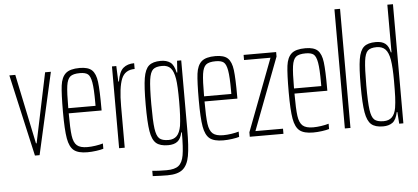

<svg xmlns="http://www.w3.org/2000/svg" viewBox="-58 -871 2595 1193"><g transform="rotate(-5 1239.5 -274.5)"><path d="M131 0 16 -510H53L144 -75H148L239 -510H275L160 0Z M568 -243H363Q363 -147 369 -103.5Q375 -60 395.5 -42Q416 -24 461 -24Q484 -24 511 -28Q538 -32 558 -38V-5Q542 0 513.5 4Q485 8 458 8Q401 8 374 -13.5Q347 -35 337.5 -89Q328 -143 328 -254Q328 -368 334.5 -419Q341 -470 367.5 -494Q394 -518 455 -518Q508 -518 531.5 -495.5Q555 -473 561.5 -421.5Q568 -370 568 -256ZM363 -275H533V-296Q533 -382 526 -421.5Q519 -461 503.5 -473.5Q488 -486 454 -486Q411 -486 393 -471Q375 -456 369 -414.5Q363 -373 363 -275Z M656 -510H683L687 -413H691Q701 -474 727 -496Q753 -518 795 -518V-482Q734 -482 712.5 -428.5Q691 -375 691 -259V0H656Z M849 191V158Q883 162 938 162Q989 162 1013 143Q1037 124 1045 78Q1053 32 1053 -63V-64H1049Q1041 -25 1020 -8.5Q999 8 961 8Q911 8 886.5 -13.5Q862 -35 853 -89.5Q844 -144 844 -255Q844 -366 853 -420.5Q862 -475 886.5 -496.5Q911 -518 961 -518Q997 -518 1020 -501.5Q1043 -485 1053 -437H1057L1062 -510H1088V-84Q1088 29 1077.5 86Q1067 143 1036 168.5Q1005 194 941 194Q902 194 849 191ZM1045 -105Q1053 -160 1053 -255Q1053 -356 1046 -398Q1038 -446 1019.5 -466Q1001 -486 967 -486Q927 -486 909.5 -470Q892 -454 885.5 -407.5Q879 -361 879 -255Q879 -149 885.5 -102.5Q892 -56 909.5 -40Q927 -24 967 -24Q999 -24 1018 -43Q1037 -62 1045 -105Z M1415 -243H1210Q1210 -147 1216 -103.5Q1222 -60 1242.5 -42Q1263 -24 1308 -24Q1331 -24 1358 -28Q1385 -32 1405 -38V-5Q1389 0 1360.5 4Q1332 8 1305 8Q1248 8 1221 -13.5Q1194 -35 1184.5 -89Q1175 -143 1175 -254Q1175 -368 1181.5 -419Q1188 -470 1214.5 -494Q1241 -518 1302 -518Q1355 -518 1378.5 -495.5Q1402 -473 1408.5 -421.5Q1415 -370 1415 -256ZM1210 -275H1380V-296Q1380 -382 1373 -421.5Q1366 -461 1350.5 -473.5Q1335 -486 1301 -486Q1258 -486 1240 -471Q1222 -456 1216 -414.5Q1210 -373 1210 -275Z M1471 0V-28L1642 -478H1477V-510H1680V-482L1509 -32H1681V0Z M1976 -243H1771Q1771 -147 1777 -103.5Q1783 -60 1803.5 -42Q1824 -24 1869 -24Q1892 -24 1919 -28Q1946 -32 1966 -38V-5Q1950 0 1921.5 4Q1893 8 1866 8Q1809 8 1782 -13.5Q1755 -35 1745.5 -89Q1736 -143 1736 -254Q1736 -368 1742.5 -419Q1749 -470 1775.5 -494Q1802 -518 1863 -518Q1916 -518 1939.5 -495.5Q1963 -473 1969.5 -421.5Q1976 -370 1976 -256ZM1771 -275H1941V-296Q1941 -382 1934 -421.5Q1927 -461 1911.5 -473.5Q1896 -486 1862 -486Q1819 -486 1801 -471Q1783 -456 1777 -414.5Q1771 -373 1771 -275Z M2064 0V-743H2099V0Z M2185 -255Q2185 -366 2194 -420.5Q2203 -475 2227.5 -496.5Q2252 -518 2302 -518Q2340 -518 2361 -501.5Q2382 -485 2390 -446H2394V-743H2429V0H2403L2398 -73H2394Q2384 -25 2361 -8.5Q2338 8 2302 8Q2253 8 2228.5 -13.5Q2204 -35 2194.5 -89.5Q2185 -144 2185 -255ZM2386 -100Q2391 -133 2392.5 -167.5Q2394 -202 2394 -269Q2394 -352 2386 -400Q2378 -446 2358.5 -466Q2339 -486 2304 -486Q2266 -486 2249 -470Q2232 -454 2226 -407Q2220 -360 2220 -255Q2220 -149 2226.5 -102.5Q2233 -56 2250.5 -40Q2268 -24 2308 -24Q2341 -24 2360 -42.5Q2379 -61 2386 -100Z"/></g></svg>

Font: Saira Ultra Condensed Thin
Style: Regular
Weight: 100
Width: 1
Designer: Hector Gatti with collaboration of the Omnibus-Type team
Foundry: Omnibus-Type
Version: Version 1.001; ttfautohint (v1.8)